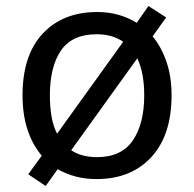

<svg xmlns="http://www.w3.org/2000/svg" viewBox="-20 -586 645 639"><path d="M551 -269Q551 -136 483.5 -63Q416 10 301 10Q264 10 232 1.5Q200 -7 172 -23L132 33L74 -6L119 -68Q88 -104 71.5 -154.5Q55 -205 55 -269Q55 -402 122 -474Q189 -546 304 -546Q377 -546 435 -510L474 -566L533 -528L488 -465Q517 -430 534 -380.5Q551 -331 551 -269ZM146 -269Q146 -231 151.5 -198.5Q157 -166 170 -141L390 -447Q354 -472 302 -472Q220 -472 183 -418Q146 -364 146 -269ZM460 -269Q460 -343 437 -392L217 -86Q251 -63 303 -63Q384 -63 422 -118.5Q460 -174 460 -269Z"/></svg>

Font: Noto Sans Gunjala Gondi
Style: Regular
Weight: 400
Designer: Ek Type
Foundry: Ek Type
Version: Version 1.004